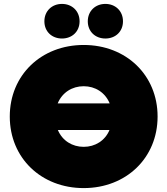

<svg xmlns="http://www.w3.org/2000/svg" viewBox="-20 -946 856 982"><path d="M408 16C625 16 786 -138 786 -350C786 -562 625 -716 408 -716C191 -716 30 -562 30 -350C30 -138 191 16 408 16ZM408 -195C350 -195 299 -226 276 -281H540C517 -226 466 -195 408 -195ZM519 -749C570 -749 609 -784 609 -837C609 -890 570 -926 519 -926C468 -926 429 -890 429 -837C429 -784 468 -749 519 -749ZM297 -749C348 -749 387 -784 387 -837C387 -890 348 -926 297 -926C246 -926 207 -890 207 -837C207 -784 246 -749 297 -749ZM275 -417C298 -473 349 -505 408 -505C467 -505 518 -473 541 -417Z"/></svg>

Font: Chess Sans Black
Style: Regular
Weight: 900
Designer: Wolf Bōese
Foundry: Wolf Bōese
Version: Version 7.223;Glyphs 3.3 (3306)